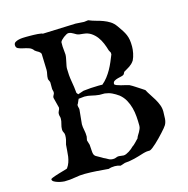

<svg xmlns="http://www.w3.org/2000/svg" viewBox="-102 -779 865 884"><g transform="rotate(-15 330.0 -337.0)"><path d="M42 -16.1V-18.6Q43.5 -20 49.8 -22.7Q56.2 -25.4 64.9 -28.3Q73.7 -31.2 83.5 -34.2Q93.3 -37.1 102.1 -39.6Q110.8 -42 116.9 -43.9Q123 -45.9 124 -46.4Q132.8 -58.6 137.2 -71.5Q141.6 -84.5 143.6 -97.9Q145.5 -111.3 146.2 -125.2Q147 -139.2 148.4 -153.8Q151.9 -165 154.1 -175.3Q156.2 -185.5 156.2 -196.8Q156.2 -205.1 152.3 -211.4Q148.4 -217.8 148.4 -225.6Q148.4 -238.3 152.3 -251.2Q156.2 -264.2 156.2 -275.4Q156.2 -279.3 155.8 -282Q155.3 -284.7 154.5 -287.1Q153.8 -289.6 153.3 -292Q152.8 -294.4 152.8 -298.3Q152.8 -303.2 154.1 -306.9Q155.3 -310.5 157 -313.7Q158.7 -316.9 159.9 -320.1Q161.1 -323.2 161.1 -327.1L148.4 -377Q148.4 -384.3 152.3 -389.4Q156.2 -394.5 156.2 -402.8L152.8 -417.5V-448.7Q152.8 -450.2 151.9 -452.9Q150.9 -455.6 149.4 -458.5Q147.9 -461.4 147 -463.9Q146 -466.3 146 -467.3Q146 -480 148.4 -489.7Q150.9 -499.5 150.9 -509.3L148.4 -586.9Q146 -591.8 143.1 -594.7Q140.1 -597.7 136.7 -599.6Q133.3 -601.6 129.2 -603.8Q125 -606 120.6 -609.9Q112.3 -622.1 98.6 -626.5Q85 -630.9 71.8 -633.5Q58.6 -636.2 49.1 -640.6Q39.6 -645 39.6 -657.2Q39.6 -666 46.6 -670.7Q53.7 -675.3 63.5 -677.5Q73.2 -679.7 83 -680.2Q92.8 -680.7 98.6 -680.7H116.2Q125 -680.7 135.3 -680.4Q145.5 -680.2 154.5 -679.4Q163.6 -678.7 169.9 -677.5Q176.3 -676.3 177.2 -674.8L335 -680.7L375 -678.2L395 -680.7Q412.6 -673.3 429.7 -668.9Q446.8 -664.6 462.6 -658.7Q478.5 -652.8 492.9 -643.8Q507.3 -634.8 519 -618.2Q529.8 -602.5 537.4 -591.1Q544.9 -579.6 549.8 -568.1Q554.7 -556.6 556.9 -543.5Q559.1 -530.3 559.1 -511.7Q559.1 -497.6 555.7 -480.2Q552.2 -462.9 545.4 -448.7Q540 -440.4 534.4 -435.1Q528.8 -429.7 522.5 -425.3Q516.1 -420.9 509 -417Q502 -413.1 494.1 -408.2L488.8 -397.9Q485.4 -393.6 476.3 -391.6Q467.3 -389.6 458 -387.2Q448.7 -384.8 441.4 -380.4Q434.1 -376 434.1 -366.7Q434.1 -362.3 442.9 -358.9Q451.7 -355.5 463.1 -352.5Q474.6 -349.6 485.6 -347.2Q496.6 -344.7 501.5 -342.8Q515.6 -335.4 526.6 -327.9Q537.6 -320.3 550.3 -312.5L566.4 -301.8Q573.2 -288.6 582.5 -274.9Q591.8 -261.2 600.3 -246.8Q608.9 -232.4 614.7 -217Q620.6 -201.7 620.6 -185.1Q620.6 -167 619.4 -150.9Q618.2 -134.8 611.3 -122.6Q608.9 -118.2 602.1 -110.1Q595.2 -102.1 586.2 -92Q577.1 -82 566.7 -71.3Q556.2 -60.5 546.4 -51.5Q536.6 -42.5 528.1 -35.9Q519.5 -29.3 514.2 -27.8Q497.1 -27.8 490.7 -25.6Q484.4 -23.4 481.9 -23.4Q456.1 -15.1 435.1 -9.8Q414.1 -4.4 388.2 -2.4L366.2 4.9Q353 0 339.4 0Q322.8 0 309.6 4.9Q281.2 2.4 253.9 0.5Q226.6 -1.5 196.8 -1.5Q173.3 -1.5 149.2 3.2Q125 7.8 98.6 7.8Q96.2 7.8 87.2 6.6Q78.1 5.4 68.1 2.4Q58.1 -0.5 50 -5.1Q42 -9.8 42 -16.1ZM246.6 -147.9 253.4 -125Q254.9 -106 255.4 -95.5Q255.9 -85 258.1 -78.9Q260.3 -72.8 266.1 -68.6Q272 -64.5 284.7 -58.1Q289.6 -55.7 292.5 -53.7Q295.4 -51.8 298.8 -49.8Q309.1 -45.4 318.6 -39.6Q328.1 -33.7 340.8 -33.7Q350.1 -33.7 355.7 -36.6Q361.3 -39.6 369.1 -39.6L391.6 -37.1Q397.5 -37.1 404.5 -40Q411.6 -43 418.5 -47.4Q425.3 -51.8 431.4 -56.6Q437.5 -61.5 441.4 -65.9Q443.8 -66.9 448.5 -71Q453.1 -75.2 458 -80.1Q462.9 -85 467 -89.6Q471.2 -94.2 473.6 -96.2Q475.6 -103 479.7 -109.4Q483.9 -115.7 487.5 -122.3Q491.2 -128.9 494.1 -136Q497.1 -143.1 497.1 -151.4Q497.1 -172.9 495.4 -194.6Q493.7 -216.3 488.3 -236.6Q482.9 -256.8 472.9 -275.1Q462.9 -293.5 445.8 -307.6Q430.2 -318.8 415.3 -325.9Q400.4 -333 381.3 -335.4H356.4Q336.4 -337.4 320.3 -341.6Q304.2 -345.7 287.6 -345.7L259.3 -342.8Q258.3 -340.8 256.6 -337.2Q254.9 -333.5 253.2 -329.3Q251.5 -325.2 249.8 -321.8Q248 -318.4 246.6 -316.9Q246.6 -309.1 248.3 -304.4Q250 -299.8 250 -293.9L243.2 -225.6Q243.2 -212.4 246.6 -197.3Q250 -182.1 250 -165.5ZM256.3 -371.6 262.7 -363.3 290.5 -372.6Q307.6 -374.5 326.4 -376Q345.2 -377.4 362.8 -377.4Q372.1 -377.4 375.5 -377.4Q378.9 -377.4 381.3 -377Q395.5 -388.7 407 -403.6Q418.5 -418.5 427.5 -434.6Q436.5 -450.7 443.8 -467.8Q451.2 -484.9 457.5 -501V-509.3L450.7 -522Q445.8 -539.6 438.5 -557.1Q431.2 -574.7 420.2 -589.4Q409.2 -604 394.3 -614Q379.4 -624 359.4 -626Q358.4 -626 355.2 -626.5Q352.1 -627 348.6 -627.2Q345.2 -627.4 342.3 -627.9Q339.4 -628.4 338.4 -628.4Q332 -629.4 326.4 -632.3Q320.8 -635.3 315.4 -638.7Q310.1 -642.1 304 -644.5Q297.9 -647 291 -647Q287.6 -647 281 -643.6Q274.4 -640.1 267.8 -635Q261.2 -629.9 256.1 -624.5Q251 -619.1 250 -614.7V-594.7L253.4 -555.7Q253.4 -547.9 251.7 -539.3Q250 -530.8 248.3 -522.2Q246.6 -513.7 244.9 -505.6Q243.2 -497.6 243.2 -490.7Q243.2 -459 248.5 -429.2Q253.9 -399.4 256.3 -371.6Z"/></g></svg>

Font: IM FELL English SC
Style: Regular
Weight: 400
Designer: Igino Marini
Foundry: Igino Marini
Version: 3.00